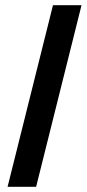

<svg xmlns="http://www.w3.org/2000/svg" viewBox="-20 -720 334 740"><path d="M9.2 0 184.2 -700H294.2L119.2 0Z"/></svg>

Font: Funnel Sans Medium
Style: Italic
Weight: 500
Italic angle: -14.036°
Version: Version 1.000; Beta; Release 5; Build 24; ttfautohint (v1.8.